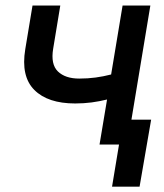

<svg xmlns="http://www.w3.org/2000/svg" viewBox="-20 -536 608 712"><path d="M258.8 -152.3Q157.2 -152.3 107.2 -202.6Q57.1 -252.9 73.7 -353.5L100.6 -515.6H203.6L177.2 -355.5Q167.5 -297.4 194.8 -271Q222.2 -244.6 273.9 -244.6Q305.7 -244.6 334.5 -248.5Q363.3 -252.4 392.1 -259.8L434.6 -515.6H537.6L452.1 0H349.1L377 -167Q349.6 -160.2 320.1 -156.2Q290.5 -152.3 258.8 -152.3ZM395.5 156.2 421.4 0H383.3L398.4 -92.3H540.5L497.6 156.2Z"/></svg>

Font: Inter Display Medium
Style: Italic
Weight: 500
Italic angle: -9.39999°
Designer: Rasmus Andersson
Foundry: rsms
Version: Version 4.000;git-a52131595